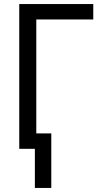

<svg xmlns="http://www.w3.org/2000/svg" viewBox="-20 -734 540 947"><path d="M159 -638V-76H233V193H152V0H75V-714H440V-638Z"/></svg>

Font: Noto Sans Mono UI Cond
Style: Regular
Weight: 400
Width: 3
Monospace: yes
Designer: Monotype Design team
Foundry: Monotype Imaging Inc.
Version: Version 1.000